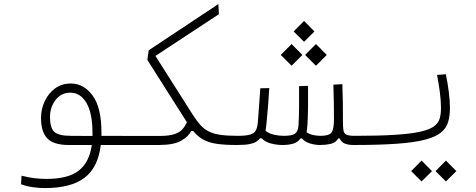

<svg xmlns="http://www.w3.org/2000/svg" viewBox="-20 -725 2384 962"><path d="M205.6 217.3Q175.8 217.3 144.3 212.9Q112.8 208.5 85.4 198.2L87.9 155.3Q122.6 164.1 151.9 167.7Q181.2 171.4 212.4 171.4Q322.8 171.4 375.5 129.2Q428.2 86.9 439.9 1.5H324.2Q249 1.5 217.3 -31.2Q185.5 -64 185.5 -134.8Q185.5 -177.7 203.6 -217Q221.7 -256.3 255.1 -281.5Q288.6 -306.6 335.4 -306.6Q399.4 -306.6 443.8 -246.6Q488.3 -186.5 488.3 -61Q488.3 -52.7 488.3 -44.4H585.9Q613.3 -44.4 621.1 -40Q628.9 -35.6 628.9 -22.9Q628.9 -6.8 617.7 -2.7Q606.4 1.5 577.6 1.5H484.9Q471.7 113.8 403.8 165.5Q335.9 217.3 205.6 217.3ZM443.4 -43.9Q443.4 -50.8 443.4 -57.6Q443.4 -158.2 413.1 -209.5Q382.8 -260.7 332 -260.7Q287.1 -260.7 258.8 -224.6Q230.5 -188.5 230.5 -137.7Q230.5 -85.4 251.5 -64.9Q272.5 -44.4 335.4 -44.4Q340.8 -44.4 347.9 -44.4Q355 -44.4 363.3 -44.4Q379.9 -43.9 400.4 -43.9Q420.9 -43.9 443.4 -43.9Z M1166 1.5Q1104.5 1.5 1064.7 -4.6Q1024.9 -10.7 997.8 -25.9Q970.7 -41 947.8 -68.8H938Q924.3 -41 887.5 -19.8Q850.6 1.5 775.4 1.5H580.1L585.9 -43.9H779.3Q826.7 -43.9 853.3 -52.7Q879.9 -61.5 893.6 -76.9Q907.2 -92.3 916.5 -112.3Q914.1 -116.2 911.6 -120.1L718.3 -424.8L725.1 -473.1L1074.2 -704.6L1076.7 -653.8L758.8 -444.8L945.3 -150.9Q965.3 -119.6 983.9 -98.9Q1002.4 -78.1 1026.4 -66.2Q1050.3 -54.2 1085 -49.3Q1119.6 -44.4 1171.9 -44.4Q1189 -44.4 1189 -21Q1189 -9.8 1182.4 -4.2Q1175.8 1.5 1166 1.5Z M1395.5 1.5Q1366.2 1.5 1336.7 -6.3Q1307.1 -14.2 1291.5 -32.2L1282.7 -31.7Q1275.9 -22.9 1264.6 -15.4Q1253.4 -7.8 1231 -3.2Q1208.5 1.5 1167.5 1.5L1171.9 -44.4Q1214.8 -44.4 1235.4 -51.5Q1255.9 -58.6 1262.9 -73.7Q1270 -88.9 1272 -113.8Q1275.9 -165.5 1278.6 -202.1Q1281.2 -238.8 1284.2 -282.7L1329.1 -283.7Q1326.7 -242.2 1324 -206.3Q1321.3 -170.4 1317.4 -130.4Q1315.9 -112.3 1314.2 -97.2Q1312.5 -82 1310.5 -69.8Q1328.1 -55.7 1353 -50Q1377.9 -44.4 1401.9 -44.4Q1443.8 -44.4 1458.7 -55.9Q1473.6 -67.4 1475.6 -96.7Q1478 -132.8 1478.5 -187.7Q1479 -242.7 1478.5 -293.5L1523.4 -294.9Q1523.9 -247.6 1523.4 -193.4Q1522.9 -139.2 1520.5 -101.1Q1519 -80.6 1516.1 -62Q1533.2 -51.3 1552.2 -47.9Q1571.3 -44.4 1585.9 -44.4Q1629.4 -44.4 1641.4 -61.5Q1653.3 -78.6 1653.3 -127.9Q1653.3 -169.9 1652.6 -210.7Q1651.9 -251.5 1650.4 -300.8L1695.3 -303.2Q1697.3 -252.9 1697.8 -211.2Q1698.2 -169.4 1698.2 -131.3Q1698.2 -124.5 1698.2 -118.7Q1698.2 -118.7 1698.2 -118.7Q1698.2 -118.7 1698.2 -118.7Q1698.2 -88.4 1700.7 -72.3Q1703.1 -56.2 1715.6 -50.3Q1728 -44.4 1757.8 -44.4Q1776.4 -44.4 1782.7 -39.6Q1789.1 -34.7 1789.1 -23.4Q1789.1 -7.3 1779.3 -2.9Q1769.5 1.5 1752 1.5Q1725.6 1.5 1708.3 -5.4Q1690.9 -12.2 1681.2 -31.7H1675.3Q1661.1 -9.3 1636.2 -3.9Q1611.3 1.5 1583.5 1.5Q1559.6 1.5 1534.4 -5.9Q1509.3 -13.2 1492.2 -31.7H1485.8Q1471.2 -11.2 1448 -4.9Q1424.8 1.5 1395.5 1.5ZM1440.9 -395.5 1386.7 -449.7 1440.9 -504.4 1495.1 -449.7ZM1563 -395.5 1508.8 -449.7 1563 -504.4 1617.2 -449.7ZM1503.4 -515.6 1451.2 -567.4 1503.4 -620.1 1555.7 -567.4Z M1752 1.5Q1740.7 1.5 1740.7 -23.9Q1740.7 -44.4 1757.8 -44.4Q1880.9 -44.4 1960.7 -49.6Q2040.5 -54.7 2087.2 -65.4Q2133.8 -76.2 2155.5 -92.8Q2177.2 -109.4 2183.3 -132.1Q2189.5 -154.8 2189.5 -184.6Q2189.5 -221.2 2183.6 -264.9Q2177.7 -308.6 2169.9 -349.6L2213.9 -353Q2222.7 -311 2228.5 -265.6Q2234.4 -220.2 2234.4 -185.5Q2234.4 -144.5 2225.3 -113.8Q2216.3 -83 2189.5 -61Q2162.6 -39.1 2109.6 -25.1Q2056.6 -11.2 1969.5 -4.9Q1882.3 1.5 1752 1.5ZM2092.3 184.1 2040 132.3 2092.3 79.6 2144.5 132.3ZM2214.4 184.1 2162.1 132.3 2214.4 79.6 2266.6 132.3Z"/></svg>

Font: Cascadia Mono ExtraLight
Style: Regular
Weight: 200
Monospace: yes
Designer: Aaron Bell
Foundry: Saja Typeworks
Version: Version 2404.023; ttfautohint (v1.8.4)